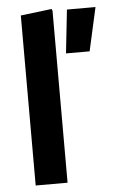

<svg xmlns="http://www.w3.org/2000/svg" viewBox="-53 -773 488 810"><g transform="rotate(-5 191.0 -368.0)"><path d="M65 0V-720L197 -736L200 -728V0ZM241 -544 261 -728H382L341 -544Z"/></g></svg>

Font: Fustat ExtraBold
Style: Regular
Weight: 800
Designer: Mohamed Gaber, Khaled Hosny, Laura Garcia Mut
Foundry: Kief Type Foundry, Alif Type Foundry, Hard Type Foundry
Version: Version 1.007